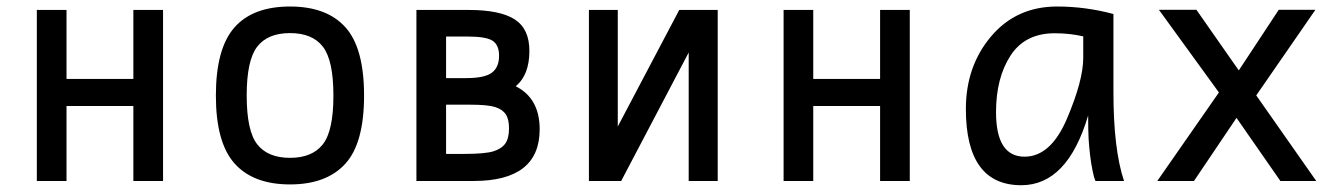

<svg xmlns="http://www.w3.org/2000/svg" viewBox="-20 -542 3993 575"><path d="M468.3 0H379.4V-224.6H179.2V0H90.3V-512.2H179.2V-305.7H379.4V-512.2H468.3Z M848.6 10.3Q738.3 10.3 682.4 -52.5Q626.5 -115.2 626.5 -255.9Q626.5 -396 681.6 -459.2Q736.8 -522.5 848.6 -522.5Q958.5 -522.5 1014.4 -460.4Q1070.3 -398.4 1070.3 -255.9Q1070.3 -112.8 1013.9 -51.3Q957.5 10.3 848.6 10.3ZM848.6 -69.3Q914.6 -69.3 946.5 -109.4Q978.5 -149.4 978.5 -255.9Q978.5 -361.3 947 -402.1Q915.5 -442.9 848.6 -442.9Q781.7 -442.9 750.2 -402.1Q718.8 -361.3 718.8 -255.9Q718.8 -149.9 750.5 -109.6Q782.2 -69.3 848.6 -69.3Z M1398.4 0H1227.1V-512.2H1383.8Q1477.5 -512.2 1521.5 -483.9Q1565.4 -455.6 1565.4 -389.6Q1565.4 -317.4 1524.4 -283.7Q1596.2 -247.6 1596.2 -154.8Q1596.2 0 1398.4 0ZM1376.5 -308.1Q1431.2 -308.1 1452.9 -324.2Q1474.6 -340.3 1474.6 -375Q1474.6 -407.2 1455.3 -419.9Q1436 -432.6 1379.9 -432.6H1315.9V-308.1ZM1371.1 -81.1Q1431.6 -81.1 1456.8 -88.6Q1481.9 -96.2 1493.2 -112.1Q1504.4 -127.9 1504.4 -157.7Q1504.4 -185.1 1494.6 -199.7Q1484.9 -214.4 1462.9 -221.4Q1440.9 -228.5 1387.7 -228.5H1315.9V-81.1Z M1743.7 0V-512.2H1830.1V-163.1L2014.2 -512.2H2129.4V0H2042.5V-384.8L1840.3 0Z M2704.6 0H2615.7V-224.6H2415.5V0H2326.7V-512.2H2415.5V-305.7H2615.7V-512.2H2704.6Z M3048.3 -72.8Q3127 -72.8 3175.5 -187Q3224.1 -301.3 3224.1 -369.1V-433.1Q3183.6 -442.4 3138.7 -442.4Q3049.8 -442.4 3006.3 -375.5Q2962.9 -308.6 2962.9 -206.1Q2962.9 -72.8 3048.3 -72.8ZM3038.6 12.7Q2872.6 12.7 2872.6 -215.8Q2872.6 -343.8 2948.2 -433.1Q3023.9 -522.5 3146 -522.5Q3231 -522.5 3314.5 -500V-266.1Q3314.5 -94.7 3346.2 0H3260.7Q3255.4 -12.2 3251.5 -33.2Q3243.7 -72.3 3240.2 -125.5Q3238.8 -149.4 3238.8 -196.3Q3176.8 12.7 3038.6 12.7Z M3921.9 0H3814.5L3683.1 -189L3555.7 0H3445.8L3630.4 -265.1L3450.7 -512.7H3563L3689.9 -331.1L3809.6 -512.7H3919.4L3742.2 -256.3Z"/></svg>

Font: Cadman
Style: Regular
Weight: 400
Designer: Paul James MIller
Foundry: High-Logic / Made with FontCreator
Version: Version 2.114;March 28, 2021;FontCreator 13.0.0.2683 64-bit